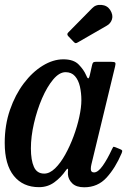

<svg xmlns="http://www.w3.org/2000/svg" viewBox="-23 -782 569 814"><path d="M492.5 -132Q466.5 -70.5 429 -29.2Q391.5 12 334 12Q300.5 12 283.5 -4.5Q266.5 -21 265 -42.5Q264.5 -49.5 265 -53.5Q265.5 -57.5 265.5 -61Q265.5 -73 256.5 -60Q235.5 -29.5 207.2 -9Q179 11.5 142.5 11.5Q74.5 11.5 35.8 -36.2Q-3 -84 -3 -176Q-3 -251.5 19.2 -316Q41.5 -380.5 77.8 -428.5Q114 -476.5 158 -503.5Q202 -530.5 245.5 -530.5Q289 -530.5 310.5 -508.5Q332 -486.5 341.5 -464.5Q347 -450.5 350.8 -449.8Q354.5 -449 358 -464.5L367.5 -506.5Q369 -513.5 372 -516.8Q375 -520 384 -520H447.5Q463 -520 465.5 -516.2Q468 -512.5 465 -500.5L364.5 -85Q362 -75 362 -65.5Q362 -51 375.5 -51Q392.5 -51 412.5 -79.2Q432.5 -107.5 451.5 -149Q455 -156.5 456.8 -158.8Q458.5 -161 467 -157.5L486.5 -149.5Q494 -146.5 495 -143.5Q496 -140.5 492.5 -132ZM322 -357Q322 -388 315.8 -415.2Q309.5 -442.5 294.8 -459.2Q280 -476 255 -476Q228.5 -476 202.5 -445Q176.5 -414 155.2 -364.8Q134 -315.5 121 -259.2Q108 -203 108 -153Q108 -103 120.8 -74.5Q133.5 -46 164.5 -46Q187.5 -46 210.5 -68.2Q233.5 -90.5 253.5 -126.5Q273.5 -162.5 289 -204.2Q304.5 -246 313.2 -286.5Q322 -327 322 -357ZM444 -740Q457.5 -718.5 451.8 -700.2Q446 -682 429.5 -673L308 -603Q301.5 -599 298 -599Q294.5 -599 289 -605L266.5 -628.5Q258.5 -637 266.5 -644.5L367.5 -747Q383 -763.5 407.2 -761.2Q431.5 -759 444 -740Z"/></svg>

Font: Besley* Narrow Medium
Style: Italic
Weight: 500
Width: 4
Italic angle: -13°
Designer: Owen Earl
Foundry: indestructible type*
Version: Version 3.000; ttfautohint (v1.8.3)